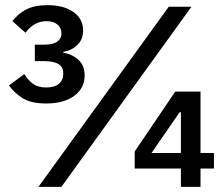

<svg xmlns="http://www.w3.org/2000/svg" viewBox="-20 -724 869 744"><path d="M153 -551Q186 -551 202 -563Q218 -575 218 -592V-596Q218 -616 202.5 -629Q187 -642 161 -642Q135 -642 114.5 -630Q94 -618 79 -597L28 -642Q49 -670 81 -687Q113 -704 164 -704Q227 -704 264.5 -677.5Q302 -651 302 -606Q302 -571 279.5 -549.5Q257 -528 225 -523V-520Q260 -514 284 -492Q308 -470 308 -432Q308 -382 267.5 -352.5Q227 -323 159 -323Q100 -323 67 -344Q34 -365 15 -393L74 -437Q88 -414 107.5 -399.5Q127 -385 159 -385Q191 -385 208 -399Q225 -413 225 -437V-442Q225 -465 206 -476Q187 -487 154 -487H115V-551ZM129 0 634 -698H722L218 0ZM681 0V-71H502V-137L659 -369H757V-131H809V-71H757V0ZM681 -289H676L567 -131H681Z"/></svg>

Font: IBM Plex Sans Arabic Medium
Style: Regular
Weight: 500
Designer: Mike Abbink, Paul van der Laan, Pieter van Rosmalen, Wael Morcos, Khajak Apelian
Foundry: Bold Monday
Version: Version 1.1